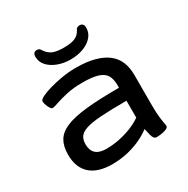

<svg xmlns="http://www.w3.org/2000/svg" viewBox="-163 -859 991 1012"><g transform="rotate(-30 332.5 -353.5)"><path d="M237 7Q150 7 104.5 -34Q59 -75 59 -153Q59 -204 78.5 -237Q98 -270 144.5 -289.5Q191 -309 270.5 -317Q350 -325 468 -325V-341Q468 -380 453.5 -402.5Q439 -425 405.5 -435Q372 -445 313 -445Q260 -445 217.5 -435.5Q175 -426 148 -416.5Q121 -407 113 -407Q107 -407 102 -413.5Q97 -420 92.5 -429.5Q88 -439 85.5 -448.5Q83 -458 83 -464Q83 -474 105 -485Q127 -496 162 -506Q197 -516 239 -523Q281 -530 321 -530Q388 -530 436 -517Q484 -504 514.5 -479.5Q545 -455 558.5 -420.5Q572 -386 572 -343V-158Q572 -116 575 -88.5Q578 -61 581 -46.5Q584 -32 584 -26Q584 -18 575 -13Q566 -8 553.5 -5Q541 -2 529.5 -1Q518 0 512 0Q501 0 495 -7Q489 -14 485 -29.5Q481 -45 476 -69Q444 -45 405.5 -28Q367 -11 324.5 -2Q282 7 237 7ZM250 -79Q289 -79 327 -86.5Q365 -94 401.5 -108Q438 -122 468 -143V-246Q373 -246 313 -242Q253 -238 221.5 -227.5Q190 -217 178 -199.5Q166 -182 166 -155Q166 -117 187 -98Q208 -79 250 -79ZM323 -581Q281 -581 245.5 -594.5Q210 -608 189 -631.5Q168 -655 168 -686Q168 -700 174 -707Q180 -714 191 -714Q201 -714 206 -710.5Q211 -707 217 -697Q232 -674 255 -663.5Q278 -653 323 -653Q369 -653 392.5 -664Q416 -675 427 -698Q432 -708 438.5 -711Q445 -714 453 -714Q464 -714 470.5 -707Q477 -700 477 -686Q477 -655 457 -631.5Q437 -608 402 -594.5Q367 -581 323 -581Z"/></g></svg>

Font: Asap Expanded Medium
Style: Regular
Weight: 500
Width: 7
Designer: Pablo Cosgaya
Foundry: Omnibus-Type
Version: Version 3.001